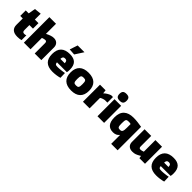

<svg xmlns="http://www.w3.org/2000/svg" viewBox="334 -2447 4300 4300"><g transform="rotate(45 2483.5 -297.0)"><path d="M298 12Q198 12 147 -33Q96 -78 96 -164V-366H16V-540H110L140 -708L305 -725V-540H419V-366H306V-215Q306 -174 319.5 -159Q333 -144 366 -144Q389 -144 420 -155V-3Q398 4 365 8Q332 12 298 12Z M497 -808H707V-489Q770 -521 815 -535.5Q860 -550 902 -550Q969 -550 1009.5 -509.5Q1050 -469 1050 -401V0H840V-328Q840 -382 797 -382Q782 -382 757.5 -376.5Q733 -371 707 -361V0H497Z M1330 -619 1393 -808H1608L1480 -609ZM1407 9Q1123 9 1123 -267Q1123 -549 1410 -549Q1534 -549 1594 -488.5Q1654 -428 1654 -301Q1654 -273 1652 -253Q1650 -233 1645 -213H1332Q1334 -191 1339.5 -178Q1345 -165 1355.5 -158Q1366 -151 1383 -149Q1400 -147 1424 -147Q1445 -147 1470.5 -149Q1496 -151 1523.5 -154Q1551 -157 1578 -161Q1605 -165 1628 -170L1633 -22Q1585 -8 1524.5 0.5Q1464 9 1407 9ZM1401 -403Q1366 -403 1350.5 -386Q1335 -369 1331 -321H1470Q1468 -367 1452.5 -385Q1437 -403 1401 -403Z M2000 11Q1856 11 1781.5 -60.5Q1707 -132 1707 -270Q1707 -408 1781.5 -479Q1856 -550 2000 -550Q2144 -550 2218.5 -479Q2293 -408 2293 -270Q2293 -132 2218.5 -60.5Q2144 11 2000 11ZM2000 -147Q2025 -147 2041 -151.5Q2057 -156 2066.5 -169.5Q2076 -183 2079.5 -207Q2083 -231 2083 -270Q2083 -309 2079.5 -333Q2076 -357 2066.5 -370Q2057 -383 2041 -387.5Q2025 -392 2000 -392Q1975 -392 1959 -387.5Q1943 -383 1933.5 -369.5Q1924 -356 1920.5 -332.5Q1917 -309 1917 -270Q1917 -231 1920.5 -207Q1924 -183 1933.5 -169.5Q1943 -156 1959 -151.5Q1975 -147 2000 -147Z M2368 -540H2545L2555 -457H2561Q2571 -469 2588.5 -482.5Q2606 -496 2627 -509Q2648 -522 2670.5 -533Q2693 -544 2712 -550H2769V-373H2692Q2676 -371 2659 -366.5Q2642 -362 2626 -356Q2610 -350 2597.5 -343.5Q2585 -337 2578 -330V0H2368Z M2933 -596Q2873 -596 2847 -621.5Q2821 -647 2821 -705Q2821 -762 2847 -788Q2873 -814 2933 -814Q2994 -814 3019.5 -788Q3045 -762 3045 -705Q3045 -649 3019.5 -622.5Q2994 -596 2933 -596ZM2828 -540H3038V0H2828Z M3482 -63Q3453 -25 3414.5 -7.5Q3376 10 3325 10Q3113 10 3113 -252Q3113 -403 3193 -476.5Q3273 -550 3422 -550Q3491 -550 3560 -541.5Q3629 -533 3686 -523V220H3482ZM3397 -140Q3421 -140 3436 -147Q3451 -154 3460 -170.5Q3469 -187 3472.5 -214.5Q3476 -242 3476 -283V-401Q3455 -410 3411 -410Q3382 -410 3364.5 -405.5Q3347 -401 3338 -386.5Q3329 -372 3326 -345.5Q3323 -319 3323 -276Q3323 -234 3325.5 -207.5Q3328 -181 3336 -166Q3344 -151 3358.5 -145.5Q3373 -140 3397 -140Z M3938 10Q3863 10 3821.5 -30.5Q3780 -71 3780 -140V-540H3990V-205Q3990 -152 4035 -152Q4052 -152 4075 -157.5Q4098 -163 4123 -173V-540H4333V0H4156L4146 -59H4142Q4108 -39 4083 -26Q4058 -13 4035.5 -5Q4013 3 3990.5 6.5Q3968 10 3938 10Z M4693 9Q4409 9 4409 -267Q4409 -549 4696 -549Q4820 -549 4880 -488.5Q4940 -428 4940 -301Q4940 -273 4938 -253Q4936 -233 4931 -213H4618Q4620 -191 4625.5 -178Q4631 -165 4641.5 -158Q4652 -151 4669 -149Q4686 -147 4710 -147Q4731 -147 4756.5 -149Q4782 -151 4809.5 -154Q4837 -157 4864 -161Q4891 -165 4914 -170L4919 -22Q4871 -8 4810.5 0.5Q4750 9 4693 9ZM4687 -403Q4652 -403 4636.5 -386Q4621 -369 4617 -321H4756Q4754 -367 4738.5 -385Q4723 -403 4687 -403Z"/></g></svg>

Font: Encode Sans Narrow
Style: Black
Weight: 900
Designer: Pablo Impallari, Andres Torresi
Foundry: Pablo Impallari, Andres Torresi
Version: Version 1.000; ttfautohint (v1.00) -l 8 -r 50 -G 200 -x 14 -